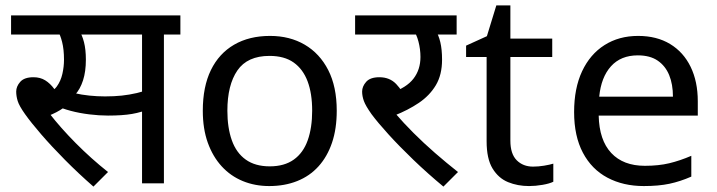

<svg xmlns="http://www.w3.org/2000/svg" viewBox="-20 -679 2655 711"><path d="M245 -551 273 -566Q284 -550 291 -523Q298 -496 298 -458Q298 -414 287.5 -381.5Q277 -349 258 -328L257 -319Q239 -296 214.5 -279Q190 -262 159 -250L163 -259Q204 -206 260.5 -149Q317 -92 380 -42L326 12Q270 -37 220.5 -87Q171 -137 133 -181Q95 -225 73 -256Q51 -287 45.5 -305Q40 -323 40 -340Q40 -359 55 -376Q70 -393 104 -393Q129 -393 147.5 -381.5Q166 -370 181 -349.5Q196 -329 209 -300L148 -331Q176 -339 190.5 -359Q205 -379 211 -405.5Q217 -432 217 -458Q217 -496 210 -523.5Q203 -551 194 -564L237 -551H21V-622H417V-551ZM587 -551V0H506V-551H396V-622H648V-551ZM369 -322Q403 -322 431 -325Q459 -328 487 -334.5Q515 -341 547 -353V-280Q504 -263 468.5 -257Q433 -251 380 -251Q347 -251 310.5 -255.5Q274 -260 242 -268.5Q210 -277 190 -287L210 -347Q230 -340 256 -334Q282 -328 311 -325Q340 -322 369 -322Z M1227 -269Q1227 -202 1209.5 -150.5Q1192 -99 1159.5 -63Q1127 -27 1080.5 -8.5Q1034 10 977 10Q924 10 879 -8.5Q834 -27 801 -63Q768 -99 749.5 -150.5Q731 -202 731 -269Q731 -358 761 -419.5Q791 -481 847 -513.5Q903 -546 980 -546Q1053 -546 1108.5 -513.5Q1164 -481 1195.5 -419.5Q1227 -358 1227 -269ZM822 -269Q822 -206 838.5 -159.5Q855 -113 890 -88Q925 -63 979 -63Q1033 -63 1068 -88Q1103 -113 1119.5 -159.5Q1136 -206 1136 -269Q1136 -333 1119 -378Q1102 -423 1067.5 -447.5Q1033 -472 978 -472Q896 -472 859 -418Q822 -364 822 -269Z M1565 -551 1593 -566Q1604 -550 1610.5 -523Q1617 -496 1617 -458Q1617 -402 1594 -363.5Q1571 -325 1531 -298Q1491 -271 1440 -251L1444 -259Q1474 -224 1511.5 -186.5Q1549 -149 1591 -112.5Q1633 -76 1676 -42L1622 12Q1563 -37 1511 -87Q1459 -137 1419 -181Q1379 -225 1356 -256Q1334 -287 1327.5 -305Q1321 -323 1321 -340Q1321 -359 1336 -376Q1351 -393 1385 -393Q1423 -393 1447 -368Q1471 -343 1490 -300L1428 -335Q1485 -354 1511 -387.5Q1537 -421 1537 -468Q1537 -497 1529.5 -525.5Q1522 -554 1511 -565L1556 -551H1295V-622H1671V-551Z M1954 -62Q1974 -62 1995 -65.5Q2016 -69 2029 -73V-6Q2015 1 1989 5.5Q1963 10 1939 10Q1897 10 1861.5 -4.5Q1826 -19 1804 -55Q1782 -91 1782 -156V-468H1706V-510L1783 -545L1818 -659H1870V-536H2025V-468H1870V-158Q1870 -109 1893.5 -85.5Q1917 -62 1954 -62Z M2343 -546Q2412 -546 2461.5 -516Q2511 -486 2537.5 -431.5Q2564 -377 2564 -304V-251H2197Q2199 -160 2243.5 -112.5Q2288 -65 2368 -65Q2419 -65 2458.5 -74.5Q2498 -84 2540 -102V-25Q2499 -7 2459 1.5Q2419 10 2364 10Q2288 10 2229.5 -21Q2171 -52 2138.5 -113.5Q2106 -175 2106 -264Q2106 -352 2135.5 -415Q2165 -478 2218.5 -512Q2272 -546 2343 -546ZM2342 -474Q2279 -474 2242.5 -433.5Q2206 -393 2199 -321H2472Q2472 -367 2458 -401Q2444 -435 2415.5 -454.5Q2387 -474 2342 -474Z"/></svg>

Font: hingl115
Style: Book
Weight: 400
Designer: Jelle Bosma - Monotype Design Team
Foundry: Monotype Imaging Inc.
Version: Version 2.003